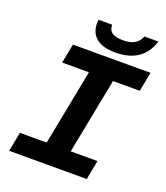

<svg xmlns="http://www.w3.org/2000/svg" viewBox="-150 -936 901 1040"><g transform="rotate(20 300.5 -416.5)"><path d="M153.3 -658.7H600.6L579.1 -547.4H424.8L339.8 -111.3H494.1L472.7 0H25.4L46.9 -111.3H201.2L286.1 -547.4H131.8ZM382.8 -696.8Q310.5 -696.8 273.4 -726.8Q236.3 -756.8 236.3 -812.5Q236.3 -827.1 237.3 -832.5H316.9V-827.6Q316.9 -773.4 398.4 -773.4Q441.4 -773.4 465.8 -787.6Q490.2 -801.8 502.9 -832.5H583Q540 -696.8 382.8 -696.8Z"/></g></svg>

Font: Liberation Mono
Style: Bold Italic
Weight: 700
Italic angle: -12°
Monospace: yes
Designer: Steve Matteson
Foundry: Ascender Corporation
Version: Version 2.1.5